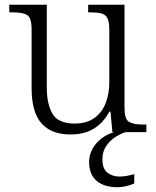

<svg xmlns="http://www.w3.org/2000/svg" viewBox="-20 -556 658 808"><path d="M277 10Q196 10 154.5 -37Q113 -84 113 -185V-433Q113 -481 94.5 -492.5Q76 -504 33 -504H19V-536H177V-186Q177 -118 201 -77Q225 -36 295 -36Q344 -36 376.5 -59Q409 -82 424.5 -121.5Q440 -161 440 -210V-431Q440 -464 432 -479.5Q424 -495 406.5 -499.5Q389 -504 361 -504H351V-536H504V-102Q504 -55 522.5 -43.5Q541 -32 579 -32H596V0H453L445 -86H440Q389 10 277 10ZM476 232Q418 232 386.5 205Q355 178 355 125Q355 95 370 69Q385 43 409.5 25Q434 7 461 0H508Q489 6 466 20.5Q443 35 427 58.5Q411 82 411 114Q411 155 432.5 171Q454 187 483 187Q498 187 512 184.5Q526 182 545 177V216Q530 223 510.5 227.5Q491 232 476 232Z"/></svg>

Font: Noto Serif Gurmukhi Light
Style: Regular
Weight: 300
Designer: Vaibhav Singh and the Monotype Design Team
Foundry: Monotype Imaging Inc.
Version: Version 2.004; ttfautohint (v1.8.4.7-5d5b)